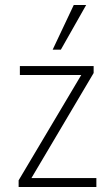

<svg xmlns="http://www.w3.org/2000/svg" viewBox="-20 -753 449 773"><path d="M55 0V-27L316 -466L319 -451H60V-487H357V-459L97 -20L93 -36H368V0ZM192 -553 277 -733H327L225 -553Z"/></svg>

Font: Nunito Sans 10pt Condensed ExtraLight
Style: Regular
Weight: 250
Width: 3
Designer: Vernon Adams
Foundry: Vernon Adams
Version: Version 3.101;gftools[0.9.27]